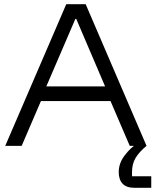

<svg xmlns="http://www.w3.org/2000/svg" viewBox="-20 -695 741 915"><path d="M5 0 295.8 -675H388.3L678.3 0H598.3L506.7 -213.3H175L83.3 0ZM200.8 -283.3H480.8L343.3 -605H339.2ZM620.8 200Q582.5 200 564.2 180.4Q545.8 160.8 545.8 125Q545.8 82.5 574.6 45Q603.3 7.5 636.7 -13.3L678.3 0Q643.3 29.2 626.2 57.5Q609.2 85.8 609.2 125V145H700.8V200Z"/></svg>

Font: Funnel Display Light
Style: Regular
Weight: 300
Designer: NORD ID, Kristian Moeller
Foundry: Dicotype
Version: Version 1.000